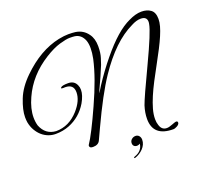

<svg xmlns="http://www.w3.org/2000/svg" viewBox="-170 -990 1527 1438"><g transform="rotate(-20 593.5 -271.0)"><path d="M424 -363Q424 -427 357 -427Q351 -427 344 -426.5Q337 -426 332 -427Q327 -428 325.5 -429.5Q324 -431 329 -436Q338 -448 388 -448Q438 -448 455 -404Q462 -389 462 -368Q462 -326 430 -270Q376 -180 281 -142Q230 -122 172 -122Q142 -122 114.5 -132.5Q87 -143 64.5 -162.5Q42 -182 25 -211Q8 -240 1 -277Q-2 -296 -2 -318Q-2 -376 30 -457Q61 -536 137 -610Q280 -750 437 -783Q482 -792 514.5 -792Q547 -792 570 -789Q632 -780 667 -730Q695 -692 695 -631Q695 -577 683 -540.5Q671 -504 667 -492L652 -457L639 -426Q637 -422 633.5 -413Q630 -404 623 -390Q581 -300 583 -298L614 -348Q675 -442 746 -528Q877 -688 983 -736Q1040 -764 1086 -764Q1131 -764 1160 -742.5Q1189 -721 1189 -669Q1189 -643 1180.5 -612Q1172 -581 1155.5 -542.5Q1139 -504 1115 -457Q1091 -410 1059 -352Q1027 -294 999.5 -241Q972 -188 952 -141Q932 -94 920 -51.5Q908 -9 908 28Q908 55 915 75Q928 121 969 121Q980 121 991.5 117.5Q1003 114 1014 110Q1025 106 1034.5 102.5Q1044 99 1050 99Q1062 99 1062 112Q1062 118 1056.5 124.5Q1051 131 1043 135.5Q1035 140 1026.5 143Q1018 146 1012 146Q852 146 852 7Q852 -42 869 -96Q878 -122 909 -191Q940 -260 994 -373Q1101 -599 1110 -657Q1111 -662 1111.5 -666Q1112 -670 1112 -674Q1112 -716 1063 -716Q1029 -716 988 -694Q832 -620 689 -407Q605 -282 498 -52L457 36Q443 65 401 65Q375 65 374 49Q373 46 374 42Q422 -29 508 -220Q552 -317 581.5 -399.5Q611 -482 627 -554Q646 -648 627 -700Q606 -753 556 -761Q548 -762 538 -762.5Q528 -763 514 -763Q487 -763 433.5 -747.5Q380 -732 313 -690Q161 -595 94 -445Q57 -364 57 -294Q57 -259 66 -228Q99 -146 182 -141Q285 -141 362 -227Q424 -297 424 -363ZM765 139Q765 159 757 176.5Q749 194 735.5 208Q722 222 705.5 232.5Q689 243 671 249Q668 250 665 250Q662 250 662 246Q662 241 670 239Q732 218 738 161Q728 168 717.5 169Q707 170 698.5 166.5Q690 163 685 154Q680 145 682 132Q684 117 697 106.5Q710 96 727 96Q744 96 754.5 108.5Q765 121 765 139Z"/></g></svg>

Font: #9Slide05 Great Vibes
Style: Regular
Weight: 400
Designer: Robert E. Leuschke
Foundry: Robert E. Leuschke
Version: Version 1.001